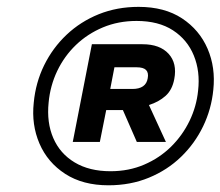

<svg xmlns="http://www.w3.org/2000/svg" viewBox="-20 -764 658 573"><path d="M303.7 -211Q227.2 -211 174.6 -245.1Q122.1 -279.1 97.8 -335.5Q73.6 -391.8 80.7 -457.4Q86.3 -517.4 111.8 -569.4Q137.4 -621.3 178.9 -660.5Q220.4 -699.6 274.8 -721.6Q329.3 -743.5 393.7 -743.5Q471.1 -743.5 523.2 -709.2Q575.2 -674.9 599.5 -618.6Q623.7 -562.2 616.6 -496.1Q611 -438.5 586.2 -387.1Q561.4 -335.6 520.4 -296Q479.4 -256.3 424.4 -233.7Q369.5 -211 303.7 -211ZM309.7 -253Q364.6 -253 410.3 -272.7Q456 -292.3 490.3 -326Q524.5 -359.7 545.6 -403.1Q566.6 -446.6 571.2 -493.6Q577.8 -550.8 558.5 -598.1Q539.3 -645.4 496.2 -673.5Q453.2 -701.5 387.6 -701.5Q333.2 -701.5 287.2 -682.3Q241.3 -663.1 206.5 -629.7Q171.8 -596.3 150.7 -552.1Q129.7 -507.9 125.1 -457.9Q119 -398.3 139 -352Q159 -305.6 202.8 -279.3Q246.6 -253 309.7 -253ZM197.2 -340.5 254.2 -632H405.2Q457.1 -632 483.1 -603.5Q509.1 -575.1 500.1 -528.1Q494.1 -495.6 473.8 -477.6Q453.5 -459.6 424.5 -450.6L475.1 -340.5H388.3L346.7 -435.6H297L278 -340.5ZM309 -498.5H375.2Q395.2 -498.5 406.8 -506.5Q418.4 -514.6 420.9 -530.6Q423.9 -547.1 415.8 -555.2Q407.8 -563.2 387.7 -563.2H321.5Z"/></svg>

Font: REM Medium
Style: Italic
Weight: 500
Italic angle: -11°
Designer: Octavio Pardo
Foundry: Ashler Design
Version: Version 1.005;gftools[0.9.28]